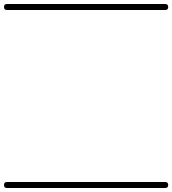

<svg xmlns="http://www.w3.org/2000/svg" viewBox="-35 -575 861 960"><path d="M0 -555Q198 -555 395.5 -555Q593 -555 791 -555Q806 -555 806 -540Q806 -525 791 -525Q593 -525 395.5 -525Q198 -525 0 -525Q-15 -525 -15 -540Q-15 -555 0 -555ZM0 335Q198 335 395.5 335Q593 335 791 335Q806 335 806 350Q806 365 791 365Q593 365 395.5 365Q198 365 0 365Q-15 365 -15 350Q-15 335 0 335Z"/></svg>

Font: FRB American Cursive Just Guidelines
Style: Italic
Weight: 400
Italic angle: -25°
Version: Version 2.0;Modular Font Editor K font №1